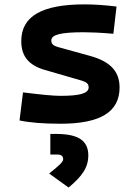

<svg xmlns="http://www.w3.org/2000/svg" viewBox="-20 -547 626 864"><path d="M252.9 9.8Q193.8 9.8 148.2 6.1Q102.5 2.4 67.9 -4.9L83.5 -131.3Q145 -123.5 187 -119.6Q229 -115.7 252.9 -115.7Q319.3 -115.7 349.1 -124.8Q378.9 -133.8 378.9 -153.8Q378.9 -165.5 371.6 -172.4Q364.3 -179.2 348.1 -184.1L179.7 -232.9Q127.9 -248 101.8 -279.1Q75.7 -310.1 75.7 -362.3Q75.7 -445.8 146 -486.6Q216.3 -527.3 359.4 -527.3Q392.6 -527.3 428.5 -524.9Q464.4 -522.5 504.4 -517.6L490.2 -395Q445.8 -398.9 412.6 -400.4Q379.4 -401.9 356.4 -401.9Q279.8 -401.9 245.4 -393.3Q210.9 -384.8 210.9 -365.2Q210.9 -353 218 -346.4Q225.1 -339.8 240.2 -335.4L385.3 -295.4Q452.1 -277.3 485.1 -242.9Q518.1 -208.5 518.1 -153.3Q518.1 -70.8 452.6 -30.5Q387.2 9.8 252.9 9.8ZM288.6 296.9 201.2 233.9Q237.3 205.1 250.7 191.7Q264.2 178.2 264.2 169.4Q264.2 148.4 238.3 148.4H206.5V55.7H233.4Q307.6 55.7 342.5 79.1Q377.4 102.5 377.4 151.9Q377.4 192.4 356.2 225.6Q335 258.8 288.6 296.9Z"/></svg>

Font: Cascadia Code
Style: Regular
Weight: 400
Monospace: yes
Designer: Aaron Bell
Foundry: Saja Typeworks
Version: Version 2106.017